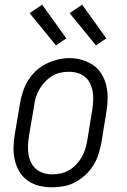

<svg xmlns="http://www.w3.org/2000/svg" viewBox="-20 -788 540 816"><path d="M201 8Q173 8 146 1.5Q119 -5 97.5 -20.5Q76 -36 62.5 -58.5Q49 -81 43 -107Q37 -133 37.5 -161.5Q38 -190 43 -218L65 -348Q69 -373 77 -397.5Q85 -422 98.5 -444.5Q112 -467 132 -486Q152 -505 175.5 -516.5Q199 -528 224 -534.5Q249 -541 275 -541Q303 -541 329.5 -533Q356 -525 377.5 -510Q399 -495 412.5 -472Q426 -449 432 -423Q438 -397 437.5 -368.5Q437 -340 432 -312L411 -182Q406 -157 398.5 -132.5Q391 -108 377 -85.5Q363 -63 343 -44.5Q323 -26 299.5 -13.5Q276 -1 250.5 3.5Q225 8 201 8ZM202 -47Q220 -47 238.5 -51Q257 -55 274 -65Q291 -75 304.5 -89.5Q318 -104 327.5 -120.5Q337 -137 342.5 -155Q348 -173 351 -191L372 -321Q375 -341 376 -360.5Q377 -380 374 -398Q371 -416 363 -433Q355 -450 341 -461.5Q327 -473 309 -478Q291 -483 271 -483Q253 -483 234.5 -478.5Q216 -474 200 -464Q184 -454 170.5 -439.5Q157 -425 147.5 -408.5Q138 -392 132.5 -374.5Q127 -357 125 -339L103 -209Q100 -189 99 -170Q98 -151 101 -132.5Q104 -114 112 -97.5Q120 -81 133.5 -69.5Q147 -58 165 -52.5Q183 -47 202 -47ZM388 -595 276 -732 329 -768 432 -625ZM218 -595 106 -732 159 -768 262 -625Z"/></svg>

Font: Iosevka Curly Slab LtObl
Style: Regular
Weight: 300
Italic angle: -9°
Monospace: yes
Designer: Belleve Invis
Foundry: Belleve Invis
Version: Version 11.0.0; ttfautohint (v1.8.3)